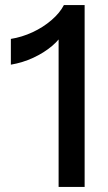

<svg xmlns="http://www.w3.org/2000/svg" viewBox="-20 -740 429 760"><path d="M212 0V-621L231 -613Q218 -585 186 -558Q154 -531 112 -511.5Q70 -492 23 -484V-586Q67 -593 109 -612.5Q151 -632 184 -660.5Q217 -689 233 -720H315V0Z"/></svg>

Font: Instrument Sans Medium
Style: Regular
Weight: 500
Designer: Rodrigo Fuenzalida
Foundry: fragTYPE
Version: Version 1.000;gftools[0.9.28]